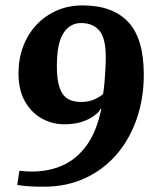

<svg xmlns="http://www.w3.org/2000/svg" viewBox="-20 -680 560 711"><path d="M142.9 11.4Q111.9 11.4 89.3 10Q66.7 8.7 43.9 4.9L51.8 -47.7Q75.6 -44.7 97.7 -44.7Q161.1 -44.7 212.9 -68Q264.7 -91.4 301.4 -142.5Q338.1 -193.7 355 -276.6L351.4 -276Q350.4 -273.2 348.4 -270.4Q346.4 -267.6 343.6 -264Q338.4 -258.1 322.9 -247.4Q307.4 -236.8 281.3 -228.3Q255.3 -219.8 216.8 -219.8Q172.9 -219.8 134.2 -241.5Q95.6 -263.2 72 -305.2Q48.5 -347.1 48.5 -408.8Q48.5 -462.3 65.9 -508.1Q83.3 -554 114.9 -587.9Q146.6 -621.8 190 -640.9Q233.4 -660 285.9 -660Q397 -660 454.7 -598.6Q512.5 -537.1 512.5 -404Q512.5 -315.5 486.2 -239.6Q459.9 -163.8 411.3 -107.5Q362.6 -51.3 294.5 -20Q226.5 11.4 142.9 11.4ZM279.1 -302.4Q309 -302.4 330.7 -312.5Q352.5 -322.7 361.8 -331.9Q364.8 -350.4 367 -375Q369.1 -399.5 370.4 -424.4Q371.7 -449.4 371.7 -468.7Q371.7 -538.2 348.1 -566.5Q324.4 -594.7 280.1 -594.7Q239.4 -594.7 215 -557.5Q190.6 -520.3 190.6 -434.3Q190.6 -384.6 200.6 -355.5Q210.7 -326.4 230.6 -314.4Q250.5 -302.4 279.1 -302.4Z"/></svg>

Font: Faustina Light
Style: Italic
Weight: 300
Italic angle: -8°
Designer: Alfonso Garcia
Foundry: http://www.omnibus-type.com
Version: Version 1.200